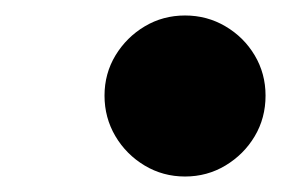

<svg xmlns="http://www.w3.org/2000/svg" viewBox="-20 -568 363 248"><path d="M219 -340Q190.5 -340 166.8 -354.2Q143 -368.5 129 -392.2Q115 -416 115 -444.5Q115 -473 129.2 -496.5Q143.5 -520 167 -534Q190.5 -548 219 -548Q247.5 -548 271.2 -534Q295 -520 309 -496.5Q323 -473 323 -444.5Q323 -415.5 309 -392Q295 -368.5 271.2 -354.2Q247.5 -340 219 -340Z"/></svg>

Font: Bodoni Moda 9pt ExtraBold
Style: Italic
Weight: 800
Italic angle: -13°
Designer: Owen Earl
Foundry: indestructible type
Version: Version 2.004